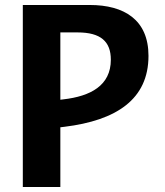

<svg xmlns="http://www.w3.org/2000/svg" viewBox="-20 -750 660 770"><path d="M222 0V-239.5L238.5 -241.5C446.5 -267 575.5 -351.5 575.5 -526C575.5 -671 477.5 -730 340 -730H71.5V0ZM222 -350V-620H291C384 -620 424.5 -583.5 424.5 -510.5C424.5 -406.5 342.5 -364 234 -351.5Z"/></svg>

Font: Monaspace Argon
Style: Bold
Weight: 700
Designer: Riley Cran & the Lettermatic Team
Foundry: Lettermatic
Version: Version 1.000 (Monaspace Argon)